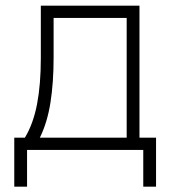

<svg xmlns="http://www.w3.org/2000/svg" viewBox="-20 -538 626 689"><path d="M31.2 131.8V-43.9H69.3Q99.6 -94.2 113 -164.6Q126.5 -234.9 126.5 -329.1V-517.6H480.5V-43.9H540V131.8H494.1V0H77.1V131.8ZM172.4 -332.5Q172.4 -241.7 161.1 -170.2Q149.9 -98.6 123 -43.9H434.6V-473.6H172.4Z"/></svg>

Font: Caskaydia Cove ExtraLight
Style: Regular
Weight: 200
Monospace: yes
Designer: Aaron Bell
Foundry: Saja Typeworks
Version: Version 4.300; ttfautohint (v1.8.3)